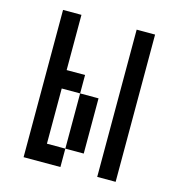

<svg xmlns="http://www.w3.org/2000/svg" viewBox="-108 -821 851 916"><g transform="rotate(15 318.0 -363.5)"><path d="M90.9 -727.3V0H272.7V-90.9H181.8V-363.6H272.7V-454.5H181.8V-727.3ZM272.7 -363.6V-90.9H363.6V-363.6ZM454.5 -727.3V0H545.5V-727.3Z"/></g></svg>

Font: Departure Mono
Style: Regular
Weight: 400
Monospace: yes
Designer: Helena Zhang
Version: Version 1.500;Glyphs 3.3.1 (3343)